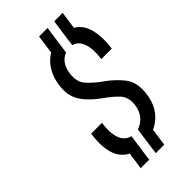

<svg xmlns="http://www.w3.org/2000/svg" viewBox="-264 -847 1004 1004"><g transform="rotate(-45 238.5 -344.5)"><path d="M338.7 -621.1Q374.7 -611.7 389.4 -570Q404.1 -528.3 394.6 -462.1H471.9Q486.1 -565.4 456.7 -627.2Q427.3 -689 349.1 -695.9ZM259.1 8.3Q327.7 0.6 374.7 -43.1Q421.7 -86.9 432.3 -161.9Q443.9 -244.1 406.5 -290.7Q369.1 -337.3 322.9 -369.3Q276 -402.3 246.6 -435.7Q217.1 -469.1 225.4 -527Q230.3 -562.3 247.1 -585.1Q264 -607.9 288.4 -616.3L299.9 -694.6Q235.6 -685 194.2 -639.6Q152.9 -594.3 142.6 -523Q132.4 -452.9 162.4 -404.7Q192.4 -356.6 258 -310.3Q297.6 -283 327 -251.9Q356.4 -220.7 349.3 -165.6Q343.4 -126.6 321.9 -101.4Q300.4 -76.1 269.6 -67.3ZM152.3 -22.9 137 87H199.6L214.9 -22.9ZM292.9 -649 310.9 -775.7H248L230 -649ZM404.7 -649 422.7 -775.7H360.1L342.1 -649ZM263.4 -22.9 248.1 87H311L326.3 -22.9ZM221 -65.7Q182 -74.4 166.8 -115.9Q151.6 -157.3 161.4 -224H81.4Q65.6 -112.1 99.7 -55Q133.9 2.1 210.6 9.3Z"/></g></svg>

Font: Secuela ExtLt
Style: Italic
Weight: 200
Italic angle: -8°
Designer: Fernando Haro
Foundry: deFharo
Version: Version 1.704